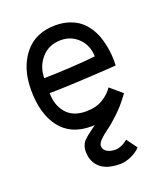

<svg xmlns="http://www.w3.org/2000/svg" viewBox="-132 -592 783 900"><g transform="rotate(-20 259.0 -141.5)"><path d="M115.2 -283.2Q164.1 -283.7 243.4 -288.1Q322.8 -292.5 373 -298.3Q371.1 -354.5 335.4 -389.4Q299.8 -424.3 249 -424.3Q189 -424.3 152.3 -383.1Q115.7 -341.8 115.2 -283.2ZM248.5 -498.5Q286.6 -498.5 317.6 -487.8Q348.6 -477.1 369.1 -460.4Q389.6 -443.8 405.3 -420.2Q420.9 -396.5 429.2 -373.8Q437.5 -351.1 442.6 -325.2Q447.8 -299.3 449.2 -281.2Q450.7 -263.2 450.7 -245.6Q450.7 -228.5 450.2 -224.6Q231.9 -210 115.2 -208.5Q115.2 -148.4 148.7 -109.1Q182.1 -69.8 246.6 -69.8Q297.9 -69.8 332.3 -91.3Q366.7 -112.8 383.3 -139.6L442.4 -89.4Q439.5 -84.5 431.6 -74.7Q404.3 -37.6 369.9 -5.1Q335.4 27.3 312 43.9Q288.6 60.5 272.2 76.9Q255.9 93.3 255.9 105.5Q255.9 125 272.7 135.5Q289.6 146 314.5 146Q327.6 146 341.1 140.6Q354.5 135.3 359.9 131.6Q365.2 127.9 377.4 119.1L415.5 171.4Q398.4 189.9 369.4 203.4Q340.3 216.8 312.5 216.8Q246.1 216.8 213.1 187Q180.2 157.2 180.2 105.5Q180.2 93.8 183.3 83.5Q186.5 73.2 190.4 66.2Q194.3 59.1 203.4 50.5Q212.4 42 219 36.9Q225.6 31.7 239.5 21.5Q253.4 11.2 262.2 4.4Q256.3 4.9 244.6 4.9Q143.1 4.9 90.6 -64.2Q38.1 -133.3 38.1 -252Q38.1 -360.8 93.3 -429.7Q148.4 -498.5 248.5 -498.5Z"/></g></svg>

Font: FantasqueSansM Nerd Font
Style: Regular
Weight: 400
Monospace: yes
Designer: Jany Belluz
Version: Version 1.8.0 ; ttfautohint (v1.8.2);Nerd Fonts 3.4.0